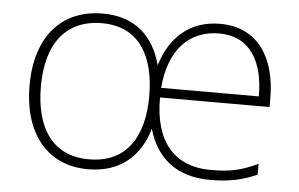

<svg xmlns="http://www.w3.org/2000/svg" viewBox="-44 -602 1051 674"><g transform="rotate(5 481.5 -264.5)"><path d="M706 -539C596 -539 529 -471 500 -375C474 -473 409 -539 293 -539C145 -539 58 -435 58 -265C58 -104 138 10 288 10C402 10 471 -54 499 -151C527 -53 596 10 718 10C784 10 831 0 883 -23V-61C823 -33 784 -25 718 -25C588 -25 517 -109 518 -263H904V-294C904 -434 841 -539 706 -539ZM706 -505C813 -505 864 -421 863 -297H519C530 -433 601 -505 706 -505ZM293 -505C426 -505 480 -402 480 -264C480 -122 421 -25 288 -25C159 -25 98 -120 98 -265C98 -417 166 -505 293 -505Z"/></g></svg>

Font: Noto Sans Tamil ExtraLight
Style: Regular
Weight: 200
Designer: Jelle Bosma - Monotype Design Team
Foundry: Monotype Imaging Inc.
Version: Version 2.004